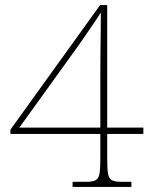

<svg xmlns="http://www.w3.org/2000/svg" viewBox="-20 -734 599 754"><path d="M265 0V-20H318Q343 -20 355 -26Q367 -32 370.5 -51Q374 -70 374 -108V-208H21V-225L373 -714H401V-233H543V-208H401V-108Q401 -70 404.5 -51Q408 -32 420 -26Q432 -20 457 -20H496V0ZM56 -233H374V-449Q374 -478 374.5 -521.5Q375 -565 375.5 -609.5Q376 -654 376 -685Q371 -676 357 -655.5Q343 -635 325 -608.5Q307 -582 289 -556.5Q271 -531 257 -512Z"/></svg>

Font: Noto Serif Devanagari Thin
Style: Regular
Weight: 100
Designer: Universal Thirst, Indian Type Foundry and the Monotype Design Team
Foundry: Monotype Imaging Inc.
Version: Version 2.004; ttfautohint (v1.8.4.7-5d5b)